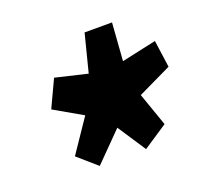

<svg xmlns="http://www.w3.org/2000/svg" viewBox="-75 -811 552 526"><g transform="rotate(-20 201.5 -548.0)"><path d="M133 -369 78 -417 143 -513 61 -560 98 -639 191 -617 219 -727H299L291 -617L392 -639L403 -560L305 -513L339 -416L268 -369L214 -451Z"/></g></svg>

Font: Georama ExtraCondensed Thin ExtraBold
Style: Italic
Weight: 800
Italic angle: -9°
Version: Version 1.001